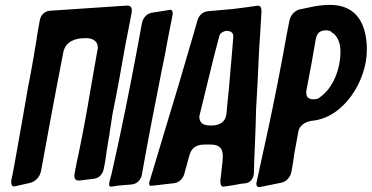

<svg xmlns="http://www.w3.org/2000/svg" viewBox="-20 -772 1520 785"><path d="M518 -721C519 -724 519 -727 519 -730C519 -740 514 -749 502 -749H496L183 -728C162 -726 145 -710 142 -685C139 -668 136 -652 133 -635C131 -616 127 -597 124 -579C122 -567 120 -554 118 -542C111 -504 105 -465 97 -428V-429C78 -317 58 -206 38 -94C34 -75 31 -54 26 -35V-26C26 -16 30 -10 36 -10C37 -10 40 -10 44 -11L102 -24C125 -29 143 -48 148 -74C165 -167 202 -370 239 -559C248 -602 287 -616 327 -616H333C365 -616 380 -599 380 -577C380 -573 379 -569 378 -564V-565C368 -509 358 -450 350 -405C335 -314 318 -223 299 -132C296 -121 294 -110 292 -99C292 -97 291 -95 291 -93L288 -80C288 -78 288 -76 287 -74C287 -70 286 -66 284 -60L285 -62C284 -59 284 -56 284 -53C284 -42 289 -34 301 -34H305C324 -36 344 -39 363 -41C386 -43 402 -62 405 -86C410 -108 413 -131 416 -154L419 -172C422 -191 425 -211 429 -231L428 -230L431 -247C434 -266 437 -286 440 -306C459 -399 476 -492 492 -585C502 -634 511 -683 518 -719Z M462 -13C479 -15 496 -16 511 -17L519 -18C540 -20 556 -36 560 -58C585 -198 612 -338 640 -478C650 -524 659 -571 667 -617L685 -708C686 -710 686 -713 686 -718C686 -727 683 -732 676 -732H675C674 -732 674 -732 673 -732L670 -731C645 -727 623 -723 601 -720C581 -717 564 -699 560 -676L543 -583C510 -407 475 -231 435 -56C432 -47 430 -39 428 -30V-31C427 -25 426 -21 426 -18C426 -12 429 -9 434 -9H436C438 -9 439 -9 443 -10Z M910 -11C923 -13 934 -15 946 -17C953 -19 962 -20 969 -21L986 -23C1004 -26 1016 -42 1018 -62C1019 -99 1020 -138 1022 -175C1023 -202 1024 -227 1025 -252L1027 -326C1029 -361 1031 -397 1033 -432C1036 -501 1039 -571 1044 -638L1049 -724C1049 -738 1047 -748 1036 -749L1031 -748H1028C996 -743 963 -739 930 -735L829 -726C810 -724 793 -710 787 -688C782 -670 777 -653 772 -635L766 -615C733 -500 690 -356 662 -265L592 -32C590 -29 590 -27 590 -26C590 -24 590 -23 590 -21C590 -15 593 -12 597 -12L601 -13H605L623 -15C634 -16 645 -18 657 -19C665 -20 674 -21 683 -22L692 -23C711 -25 729 -41 734 -63L755 -139C763 -167 783 -181 816 -181H842C880 -181 891 -162 891 -133L890 -114L881 -33C881 -19 883 -9 893 -9L898 -10H900L899 -9L903 -10H900ZM927 -537C923 -496 920 -457 917 -421C914 -389 911 -360 908 -331L906 -308C903 -278 885 -262 852 -259H836C806 -259 795 -275 795 -295C795 -297 796 -302 798 -309C817 -386 836 -464 855 -542L877 -626C880 -636 889 -642 904 -646C924 -646 934 -638 934 -623Z M1130 -25C1151 -29 1168 -48 1172 -72L1178 -108V-107C1181 -131 1185 -157 1191 -186L1200 -235C1204 -258 1226 -273 1253 -278C1386 -288 1480 -443 1480 -568C1480 -668 1442 -752 1330 -752C1304 -752 1276 -749 1246 -742L1203 -733C1183 -727 1165 -707 1162 -681L1152 -630C1132 -515 1103 -369 1080 -261L1030 -31C1029 -25 1028 -22 1028 -21C1028 -13 1032 -7 1038 -7C1041 -7 1044 -8 1046 -8ZM1253 -509 1271 -612V-611C1275 -636 1288 -648 1313 -648C1324 -648 1333 -645 1338 -639L1334 -641C1343 -636 1349 -631 1352 -627L1350 -629C1365 -612 1372 -589 1372 -560C1372 -495 1345 -413 1286 -373L1289 -375C1283 -369 1274 -366 1263 -366C1233 -366 1232 -382 1232 -399L1233 -402V-404Z"/></svg>

Font: Bangerz
Style: Regular
Weight: 400
Designer: vernon adams
Foundry: Vernon Adams
Version: Version 2.10;December 28, 2023;FontCreator 13.0.0.2683 64-bi